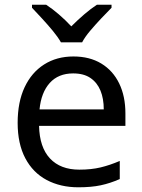

<svg xmlns="http://www.w3.org/2000/svg" viewBox="-20 -786 604 816"><path d="M292 -546Q361 -546 410.5 -516Q460 -486 486.5 -431.5Q513 -377 513 -304V-251H146Q148 -160 192.5 -112.5Q237 -65 317 -65Q368 -65 407.5 -74.5Q447 -84 489 -102V-25Q448 -7 408 1.5Q368 10 313 10Q237 10 178.5 -21Q120 -52 87.5 -113.5Q55 -175 55 -264Q55 -352 84.5 -415Q114 -478 167.5 -512Q221 -546 292 -546ZM291 -474Q228 -474 191.5 -433.5Q155 -393 148 -321H421Q421 -367 407 -401Q393 -435 364.5 -454.5Q336 -474 291 -474ZM239 -606Q226 -629 204 -655.5Q182 -682 158 -708Q134 -734 116 -753V-766H176Q202 -749 230 -725Q258 -701 283 -674Q310 -701 338 -725Q366 -749 392 -766H454V-753Q435 -734 410.5 -708Q386 -682 363.5 -655.5Q341 -629 329 -606Z"/></svg>

Font: Noto Sans Khmer UI
Style: Regular
Weight: 400
Designer: Danh Hong and the Monotype Design Team
Foundry: Monotype Imaging Inc.
Version: Version 2.002